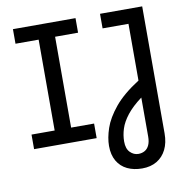

<svg xmlns="http://www.w3.org/2000/svg" viewBox="-96 -793 1074 1103"><g transform="rotate(-10 441.0 -241.5)"><path d="M52 0V-85H187V-615H52V-700H417V-615H283V-85H417V0ZM645 217Q596 217 558.5 199Q521 181 500 145Q479 109 479 57Q479 10 498 -46Q517 -102 567 -163Q617 -224 711 -284V-615H560V-700H806V41Q806 95 786.5 134.5Q767 174 731 195.5Q695 217 645 217ZM638 131Q659 131 675.5 121.5Q692 112 701 92Q710 72 710 43V-185Q655 -144 624 -104.5Q593 -65 581 -27.5Q569 10 569 47Q569 89 590 110Q611 131 638 131Z"/></g></svg>

Font: MuseoModerno Thin
Style: Regular
Weight: 400
Version: Version 1.003